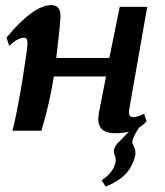

<svg xmlns="http://www.w3.org/2000/svg" viewBox="-20 -499 631 733"><path d="M418.9 9.8Q355 9.3 355 -45.4Q355 -54.7 359.4 -77.6L384.8 -207H185.5Q170.4 -108.4 138.2 0H27.8Q46.4 -75.2 65.7 -194.3Q85 -313.5 85 -335.9Q85 -355 70.8 -355Q48.3 -355 15.1 -323.7L4.9 -355.5Q107.9 -479.5 175.8 -479.5Q210.9 -479.5 210.9 -439Q210.9 -412.6 194.8 -277.8H397.5L437 -472.7H542L472.7 -77.6L472.2 -69.8Q472.2 -51.8 488.8 -51.8Q503.4 -51.8 530.3 -64.5L539.6 -35.6Q499.5 9.8 418.9 9.8ZM383.3 213.4 368.2 189Q417 157.2 421.9 114.3Q421.9 102.5 418.5 95.5Q415 88.4 414.6 78.1Q414.6 59.6 438.5 38.6L472.2 3.4L511.7 -13.2Q484.9 27.8 484.9 43.9Q485.4 49.8 490.2 57.6Q497.1 68.4 497.1 90.3Q487.3 135.7 460.2 164.6Q433.1 193.4 383.3 213.4Z"/></svg>

Font: Kelvinch
Style: Bold Italic
Weight: 700
Italic angle: -10°
Designer: Paul James Miller
Foundry: High-Logic / Made with FontCreator
Version: Version 3.30 September 23, 2016